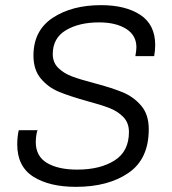

<svg xmlns="http://www.w3.org/2000/svg" viewBox="-20 -716 669 746"><path d="M583 -541Q583 -521 579 -498H506Q510 -522 510 -532Q510 -579 470 -604Q430 -629 365 -629Q287 -629 236 -598.5Q185 -568 185 -506Q185 -473 206.5 -452Q228 -431 260 -419Q292 -407 346 -393Q414 -375 456.5 -357.5Q499 -340 528.5 -305.5Q558 -271 558 -214Q558 -98 479 -44Q400 10 275 10Q172 10 109.5 -29.5Q47 -69 47 -155Q47 -169 48.5 -184Q50 -199 53 -210H126Q123 -205 121 -190Q119 -175 119 -164Q119 -109 162.5 -83Q206 -57 280 -57Q369 -57 425 -92.5Q481 -128 481 -203Q481 -239 459 -261.5Q437 -284 404.5 -296.5Q372 -309 316 -324Q248 -343 207.5 -360Q167 -377 138.5 -411Q110 -445 110 -500Q110 -597 184.5 -646.5Q259 -696 373 -696Q468 -696 525.5 -658Q583 -620 583 -541Z"/></svg>

Font: Chivo Light Italic
Style: Regular
Weight: 300
Italic angle: -8.05°
Designer: Hector Gatti
Foundry: Omnibus-Type
Version: Version 1.007